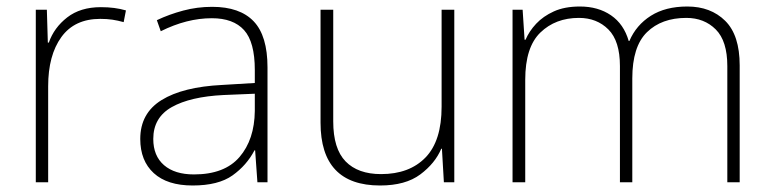

<svg xmlns="http://www.w3.org/2000/svg" viewBox="-20 -560 2375 590"><path d="M290 -538Q312 -538 331 -535.5Q350 -533 367 -528L360 -492Q342 -497 325.5 -499.5Q309 -502 288 -502Q209 -502 168.5 -446Q128 -390 128 -295V0H90V-530H124L127 -429H130Q146 -475 186.5 -506.5Q227 -538 290 -538Z M632 -539Q717 -539 759.5 -494.5Q802 -450 802 -353V0H771L764 -98H762Q738 -52 694.5 -21Q651 10 572 10Q494 10 452.5 -28Q411 -66 411 -133Q411 -212 476.5 -252.5Q542 -293 663 -299L763 -305V-345Q763 -431 730 -467.5Q697 -504 631 -504Q554 -504 474 -464L462 -498Q500 -516 543 -527.5Q586 -539 632 -539ZM667 -268Q565 -263 508 -231Q451 -199 451 -133Q451 -81 484 -52.5Q517 -24 576 -24Q670 -24 716 -77.5Q762 -131 763 -219V-272Z M1376 -530V0H1344L1338 -103H1336Q1317 -58 1271.5 -24Q1226 10 1148 10Q965 10 965 -183V-530H1004V-187Q1004 -103 1042 -64Q1080 -25 1151 -25Q1238 -25 1287.5 -76Q1337 -127 1337 -232V-530Z M2092 -540Q2164 -540 2208.5 -496Q2253 -452 2253 -359V0H2215V-357Q2215 -434 2179.5 -469.5Q2144 -505 2089 -505Q2013 -505 1968 -461Q1923 -417 1923 -319V0H1885V-357Q1885 -434 1849.5 -469.5Q1814 -505 1759 -505Q1687 -505 1640.5 -460Q1594 -415 1594 -315V0H1555V-530H1586L1592 -438H1595Q1606 -464 1627.5 -487Q1649 -510 1682 -525Q1715 -540 1762 -540Q1818 -540 1857.5 -513Q1897 -486 1912 -434H1914Q1935 -483 1980 -511.5Q2025 -540 2092 -540Z"/></svg>

Font: Noto Sans Gujarati UI ExtraLight
Style: Regular
Weight: 200
Designer: Jelle Bosma - Monotype Design Team, Universal Thirst
Foundry: Monotype Imaging Inc.
Version: Version 2.106; ttfautohint (v1.8.4.7-5d5b)